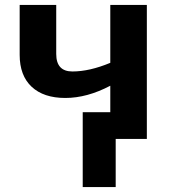

<svg xmlns="http://www.w3.org/2000/svg" viewBox="-20 -566 696 782"><path d="M60.1 -342.8V-545.9H209V-346.2Q209 -274.9 274.9 -274.9Q344.7 -274.9 429.2 -310.1V-545.9H578.1V0H451.2V195.8H316.9V-108.9H429.2V-216.8Q334.5 -167 246.1 -167Q157.7 -167 108.9 -212.6Q60.1 -258.3 60.1 -342.8Z"/></svg>

Font: OpenSans-Bold
Style: Bold
Weight: 700
Foundry: Ascender Corporation
Version: Version 1.10